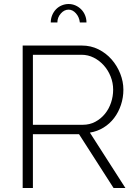

<svg xmlns="http://www.w3.org/2000/svg" viewBox="-20 -937 689 957"><path d="M322 -889Q300 -889 283 -869.5Q266 -850 266 -825H233Q233 -844 240 -861Q247 -878 259 -890.5Q271 -903 287.5 -910Q304 -917 322 -917Q340 -917 356 -910Q372 -903 384.5 -890.5Q397 -878 404 -861Q411 -844 411 -825H378Q375 -852 358.5 -870.5Q342 -889 322 -889ZM93 0V-710H388Q433 -710 471 -691Q509 -672 536.5 -640.5Q564 -609 579.5 -569.5Q595 -530 595 -490Q595 -451 583 -414.5Q571 -378 549 -349Q527 -320 496 -301Q465 -282 428 -276L605 0H546L374 -268H144V0ZM144 -315H393Q427 -315 455 -330Q483 -345 503 -369.5Q523 -394 533.5 -425.5Q544 -457 544 -490Q544 -524 531.5 -555.5Q519 -587 497.5 -611Q476 -635 447.5 -649.5Q419 -664 386 -664H144Z"/></svg>

Font: Oxford Sans
Style: Regular
Weight: 300
Designer: Matt McInerney, Pablo Impallari, Rodrigo Fuenzalida
Foundry: Matt McInerney, Pablo Impallari, Rodrigo Fuenzalida
Version: Version 3.000g; ttfautohint (v1.5) -l 8 -r 28 -G 28 -x 14 -D